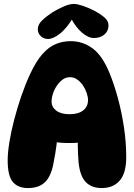

<svg xmlns="http://www.w3.org/2000/svg" viewBox="-20 -948 680 975"><path d="M122 7Q72 7 45.5 -23.5Q19 -54 19 -134Q19 -172 27.5 -225Q36 -278 51.5 -338Q67 -398 87.5 -458Q108 -518 132 -570Q163 -637 195.5 -673.5Q228 -710 263.5 -724.5Q299 -739 339 -739Q400 -739 450 -702.5Q500 -666 537 -575Q560 -519 579 -448.5Q598 -378 609.5 -301.5Q621 -225 621 -150Q621 -69 588 -31Q555 7 496 7Q445 7 415.5 -23.5Q386 -54 379 -124Q375 -169 375 -217Q375 -265 379 -309L431 -234Q403 -225 361.5 -222.5Q320 -220 275.5 -224.5Q231 -229 192 -241L272 -307Q273 -258 267 -211.5Q261 -165 253 -127Q246 -83 230.5 -53Q215 -23 188.5 -8Q162 7 122 7ZM333 -368Q378 -368 402.5 -387.5Q427 -407 427 -440Q427 -456 420 -476.5Q413 -497 401 -514.5Q389 -532 372.5 -544Q356 -556 335 -556Q314 -556 297.5 -543.5Q281 -531 268.5 -512.5Q256 -494 249 -472.5Q242 -451 242 -432Q242 -404 266 -386Q290 -368 333 -368ZM355 -928Q372 -928 400.5 -918.5Q429 -909 458 -894Q492 -876 511.5 -858.5Q531 -841 531 -819Q531 -790 510 -772.5Q489 -755 457 -755Q428 -755 395.5 -783Q363 -811 339 -859L357 -868Q321 -806 285.5 -778Q250 -750 224 -750Q202 -750 187 -764.5Q172 -779 172 -800Q172 -823 193 -843.5Q214 -864 247 -886Q276 -903 304.5 -915.5Q333 -928 355 -928Z"/></svg>

Font: DynaPuff SemiBold
Style: Regular
Weight: 600
Designer: Toshi Omagari, Jennifer Daniel
Foundry: Google Fonts
Version: Version 2.000